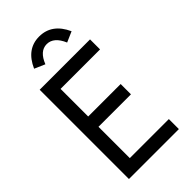

<svg xmlns="http://www.w3.org/2000/svg" viewBox="-249 -880 949 949"><g transform="rotate(-45 225.0 -406.0)"><path d="M50 0V-624H402V-554H126V-361H353V-289H126V-70H399V0ZM159 -693 104 -717Q146 -812 234 -812Q323 -812 366 -717L311 -693Q283 -759 234 -759Q185 -759 159 -693Z"/></g></svg>

Font: Inconsolata SemiCondensed Medium
Style: Regular
Weight: 500
Width: 4
Monospace: yes
Designer: Raph Levien, Cyreal, Brenton Simpson
Foundry: Raph Levien, Cyreal, Google
Version: Version 3.001; ttfautohint (v1.8.2.53-6de2)